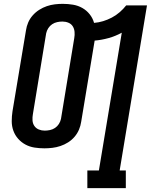

<svg xmlns="http://www.w3.org/2000/svg" viewBox="-20 -763 790 998"><path d="M434 215V123H494L613 -593Q580 -575 544 -565Q508 -555 472 -552L402 -130Q399 -109 390.5 -89Q382 -69 367.5 -52Q353 -35 334 -23Q315 -11 294 -4Q273 3 252 5.5Q231 8 211 8Q184 8 159 4Q134 0 112.5 -11.5Q91 -23 74.5 -41.5Q58 -60 49.5 -83.5Q41 -107 41 -133Q41 -159 45 -185L115 -605Q118 -626 126.5 -646Q135 -666 150 -683Q165 -700 184 -712Q203 -724 223.5 -731Q244 -738 265 -740.5Q286 -743 306 -743Q334 -743 360 -738.5Q386 -734 408 -721.5Q430 -709 446 -689Q462 -669 469 -644Q493 -646 516 -653Q539 -660 561 -671.5Q583 -683 602 -699.5Q621 -716 636 -735H744L602 123H634V215ZM212 -84Q226 -84 240 -87Q254 -90 266 -98Q278 -106 286 -118.5Q294 -131 297 -145L366 -565Q369 -581 367.5 -597.5Q366 -614 358 -626.5Q350 -639 335.5 -645Q321 -651 304 -651Q291 -651 277 -648Q263 -645 251 -637Q239 -629 231 -616.5Q223 -604 220 -590L151 -170Q148 -154 149 -137.5Q150 -121 158.5 -108.5Q167 -96 181.5 -90Q196 -84 212 -84Z"/></svg>

Font: Iosevka Etoile Semibold
Style: Italic
Weight: 600
Italic angle: -9°
Designer: Belleve Invis
Foundry: Belleve Invis
Version: Version 22.1.2; ttfautohint (v1.8.4)